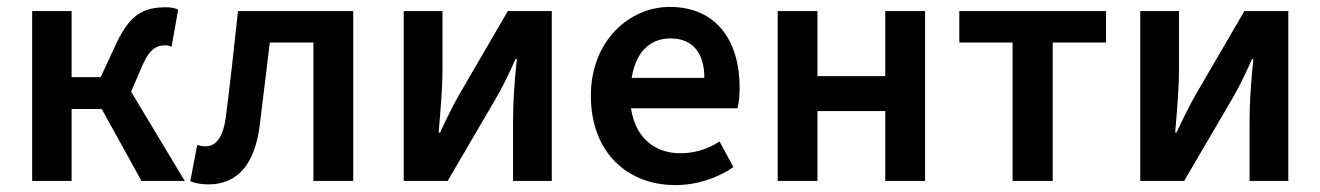

<svg xmlns="http://www.w3.org/2000/svg" viewBox="-20 -523 3817 555"><path d="M73 0H187V-208H274L389 0H514L359 -258L392 -335C414 -384 434 -392 459 -392C466 -392 470 -390 476 -388L495 -495C485 -500 473 -502 461 -502C398 -502 357 -484 317 -399L271 -300H187V-491H73Z M530 1C546 7 561 10 582 10C666 10 715 -47 730 -155C740 -236 750 -319 760 -400H886V0H1001V-491H668C657 -389 646 -288 633 -186C625 -125 604 -100 574 -100C564 -100 557 -102 550 -104Z M1147 -491V0H1274L1412 -236C1430 -266 1452 -311 1470 -352H1474C1466 -278 1463 -220 1463 -170V0H1575V-491H1448L1310 -254C1292 -224 1270 -178 1252 -140H1248C1254 -212 1259 -268 1259 -322V-491Z M1932 12C1994 12 2054 -8 2100 -40L2060 -114C2026 -92 1988 -80 1946 -80C1878 -80 1817 -120 1804 -210H2112C2116 -228 2118 -248 2118 -270C2118 -406 2050 -503 1916 -503C1800 -503 1688 -406 1688 -246C1688 -82 1794 12 1932 12ZM1806 -298C1820 -385 1870 -412 1918 -412C1984 -412 2016 -368 2016 -298Z M2228 -491V0H2343V-202H2539V0H2654V-491H2539V-303H2343V-491Z M2753 -400H2907V0H3023V-400H3177V-491H2753Z M3276 -491V0H3403L3541 -236C3559 -266 3581 -311 3599 -352H3603C3595 -278 3592 -220 3592 -170V0H3704V-491H3577L3439 -254C3421 -224 3399 -178 3381 -140H3377C3383 -212 3388 -268 3388 -322V-491Z"/></svg>

Font: DAIFUKU Sans Semibold
Style: Regular
Weight: 600
Designer: Original font ‘Source Sans 3’ : Paul D. Hunt
Foundry: Daifuku
Version: Version 1.000